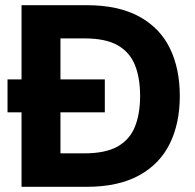

<svg xmlns="http://www.w3.org/2000/svg" viewBox="-20 -720 750 740"><path d="M9 -287V-414H384V-287ZM63 0V-700H314Q436 -700 516 -656.5Q596 -613 634.5 -534.5Q673 -456 673 -350Q673 -245 634.5 -166.5Q596 -88 516 -44Q436 0 314 0ZM213 -129H305Q387 -129 433.5 -155.5Q480 -182 500 -231.5Q520 -281 520 -350Q520 -420 500 -469.5Q480 -519 433.5 -545.5Q387 -572 305 -572H213Z"/></svg>

Font: DM Sans 36pt Black
Style: Regular
Weight: 900
Designer: Colophon Foundry, Jonny Pinhorn
Foundry: Colophon Foundry
Version: Version 4.004;gftools[0.9.30]